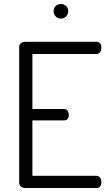

<svg xmlns="http://www.w3.org/2000/svg" viewBox="-20 -940 548 960"><path d="M76 -26V-706Q76 -718 85 -724.5Q94 -731 106 -731H462Q487 -731 487 -702Q487 -689 480.5 -679.5Q474 -670 462 -670H142V-395H299Q311 -395 317.5 -386.5Q324 -378 324 -365Q324 -338 299 -338H142V-61H462Q473 -61 480 -52Q487 -43 487 -30Q487 0 462 0H106Q94 0 85 -7Q76 -14 76 -26ZM248 -884Q248 -900 258.5 -910Q269 -920 285 -920Q300 -920 310.5 -910Q321 -900 321 -884Q321 -869 310.5 -858Q300 -847 285 -847Q269 -847 258.5 -858Q248 -869 248 -884Z"/></svg>

Font: Terminal Dosis
Style: Regular
Weight: 400
Designer: Edgar Tolentino, Pablo Impallari, Igino Marini
Foundry: Edgar Tolentino, Pablo Impallari, Igino Marini
Version: Version 1.007